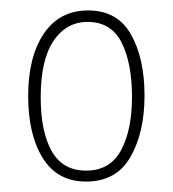

<svg xmlns="http://www.w3.org/2000/svg" viewBox="-20 -837 331 368"><path d="M257 -654Q257 -583 230 -536Q203 -489 145 -489Q90 -489 62 -534Q34 -579 34 -653Q34 -728 64 -772.5Q94 -817 149 -817Q205 -817 231 -771Q257 -725 257 -654ZM58 -651Q58 -585 79 -547.5Q100 -510 145 -510Q191 -510 212 -549Q233 -588 233 -651Q233 -716 213 -755.5Q193 -795 148 -795Q107 -795 82.5 -758.5Q58 -722 58 -651Z"/></svg>

Font: Noto Sans Kannada UI ExtraCondensed Thin
Style: Regular
Weight: 100
Width: 2
Designer: Jelle Bosma - Monotype Design Team
Foundry: Monotype Imaging Inc.
Version: Version 2.005; ttfautohint (v1.8.4.7-5d5b)